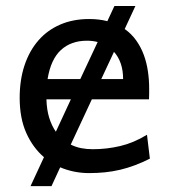

<svg xmlns="http://www.w3.org/2000/svg" viewBox="-20 -572 575 648"><path d="M437 -551.8 400.9 -474.1Q424.3 -457.5 440.2 -434.8Q456.1 -412.1 465.6 -386Q475.1 -359.9 479.2 -331.3Q483.4 -302.7 483.4 -274.9V-255.9Q483.4 -243.7 482.9 -236.8H290L218.8 -84Q235.4 -75.7 253.9 -72Q272.5 -68.4 293 -68.4Q340.3 -68.4 385.7 -79.1Q431.2 -89.8 476.1 -117.2L485.8 -36.6Q460 -23.4 435.1 -14.2Q410.2 -4.9 385.3 1Q360.4 6.8 334.7 9.5Q309.1 12.2 280.8 12.2Q229.5 12.2 183.1 -7.3L153.8 56.2H83L128.4 -41.5Q90.8 -73.7 68.6 -123.5Q46.4 -173.3 46.4 -241.7Q46.4 -302.2 62.7 -351.3Q79.1 -400.4 109.4 -435.3Q139.6 -470.2 183.1 -489Q226.6 -507.8 280.8 -507.8Q314.9 -507.8 342.3 -500.5L366.2 -551.8ZM273.4 -434.6Q219.7 -434.6 185.5 -403.1Q151.4 -371.6 140.6 -305.2H251L309.6 -430.2Q292.5 -434.6 273.4 -434.6ZM136.7 -236.8Q137.7 -201.7 146 -174.8Q154.3 -147.9 168.5 -127.4L219.2 -236.8ZM395.5 -305.2Q395.5 -334.5 387.5 -357.7Q379.4 -380.9 364.7 -397L321.8 -305.2Z"/></svg>

Font: Andika Compact
Style: Regular
Weight: 400
Designer: Victor Gaultney, Annie Olsen, Julie Remington, Don Collingsworth, Eric Hays, Becca Hirsbrunner
Foundry: SIL International
Version: Version 5.000 ; LnSpcTght